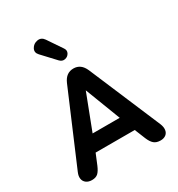

<svg xmlns="http://www.w3.org/2000/svg" viewBox="-220 -1095 1154 1244"><g transform="rotate(-30 357.5 -472.5)"><path d="M48 -83.4 275.5 -617.7Q289.1 -648.9 309.7 -663.7Q330.2 -678.4 358.3 -678.4Q385.6 -678.4 406 -663.7Q426.5 -648.9 440.1 -617.7L666.6 -83.4Q677 -57.6 674.2 -36.7Q671.4 -15.8 655.9 -3.7Q640.3 8.4 615.7 8.4Q585.2 8.4 567.1 -6.8Q549.1 -22.1 535.4 -55.6L487.4 -174.5L550.4 -134.4H168.8L227.4 -174.5L178.4 -55.6Q163.5 -20.3 147.3 -5.9Q131 8.4 102.6 8.4Q76.9 8.4 60.3 -3.9Q43.6 -16.3 40.2 -37Q36.8 -57.8 48 -83.4ZM241.7 -214.4 212.4 -251.5H501.4L473 -214.4L357.3 -515.6ZM297.4 -929.2 371.3 -819.9Q384.6 -800.3 374.1 -781.3Q363.7 -762.2 341.9 -757.6Q320 -753 302.2 -771.6L210.3 -870.1Q187.8 -893.9 202.1 -920.4Q216.5 -946.8 247.2 -952.1Q278 -957.5 297.4 -929.2Z"/></g></svg>

Font: SN Pro Thin
Style: Regular
Weight: 200
Designer: Tobias Whetton
Foundry: Supernotes
Version: Version 1.003;Glyphs 3.3 (3324)